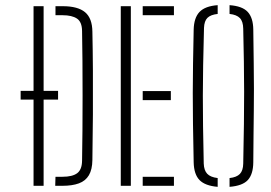

<svg xmlns="http://www.w3.org/2000/svg" viewBox="-20 -720 1052 744"><path d="M60 -368H205V-334H60ZM223 -661H195V-696H223Q281.5 -696 309.5 -672.8Q337.5 -649.5 338 -597Q339.5 -528.5 340 -446.5Q340.5 -364.5 340 -276Q339.5 -187.5 338 -100Q337.5 -63 324.5 -41Q311.5 -19 285.8 -9.5Q260 0 222 0H194L195 -35H222Q260.5 -35 279 -48.8Q297.5 -62.5 298 -97Q299 -148 299.5 -213.5Q300 -279 300 -349.2Q300 -419.5 299.5 -484.8Q299 -550 298 -600Q297.5 -635.5 278 -648.2Q258.5 -661 223 -661ZM110 0V-696H149V0Z M448 0V-696H487V0ZM533 0V-35H654V0ZM533 -332V-367H642V-332ZM533 -661V-696H654V-661Z M823.5 4Q775 0 753.2 -22.2Q731.5 -44.5 730.5 -91Q728.5 -176.5 727.8 -240.5Q727 -304.5 727 -359.8Q727 -415 728 -473Q729 -531 730.5 -605Q731.5 -651 753.2 -673.8Q775 -696.5 823.5 -700V-666Q796 -663 783.8 -650.8Q771.5 -638.5 770.5 -612Q768.5 -530.5 767.2 -468Q766 -405.5 766 -349.2Q766 -293 766.8 -230.5Q767.5 -168 769.5 -86Q770.5 -60 782.8 -46.8Q795 -33.5 823.5 -30ZM869.5 4V-30Q897 -33 909.5 -46Q922 -59 922.5 -86Q924.5 -172 925.2 -239.2Q926 -306.5 926 -364.8Q926 -423 925 -481.8Q924 -540.5 922.5 -609Q922 -637 909.5 -650Q897 -663 869.5 -666V-700Q919 -696.5 940 -673.8Q961 -651 961.5 -605Q962.5 -529.5 963.2 -474.5Q964 -419.5 964 -375.8Q964 -332 963.5 -290.8Q963 -249.5 962.5 -202Q962 -154.5 961.5 -91Q961 -45 940.5 -22.5Q920 0 869.5 4Z"/></svg>

Font: Big Shoulders Stencil Text SC Thin
Style: Regular
Weight: 100
Designer: Patric King
Foundry: XO Type Co
Version: Version 2.001